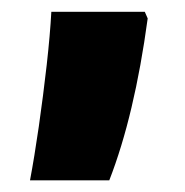

<svg xmlns="http://www.w3.org/2000/svg" viewBox="-20 -166 313 325"><path d="M225.1 -146 230 -134.8Q218.8 -52.2 202.6 15.9Q186.5 84 165 139.2H30.8Q38.1 100.6 45.7 48.1Q53.2 -4.4 59.1 -56.4Q64.9 -108.4 66.9 -146Z"/></svg>

Font: Open Sans Condensed ExtraBold
Style: Regular
Weight: 800
Width: 3
Designer: Monotype Design Team
Foundry: Monotype Imaging Inc.
Version: Version 3.000; ttfautohint (v1.8.4)